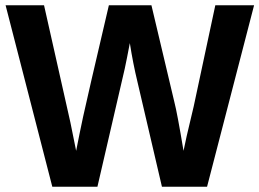

<svg xmlns="http://www.w3.org/2000/svg" viewBox="-20 -708 983 728"><path d="M765.1 0H594L501.2 -397.6Q484.3 -467.5 472.3 -544.6Q460.2 -480.7 453 -447.6Q445.8 -414.5 349.4 0H178.3L1.2 -688H147L247 -243.4L268.7 -136.1Q281.9 -203.6 295.2 -265.7Q308.4 -327.7 392.8 -688H554.2L641 -321.7Q651.8 -280.7 675.9 -136.1L688 -192.8L714.5 -304.8L796.4 -688H943.4Z"/></svg>

Font: Ramabhadra
Style: Regular
Weight: 400
Designer: Purushoth Kumar Guthula
Foundry: Andhrapradesh Society for Knowledge Networks
Version: Version 1.0.5; ttfautohint (vUNKNOWN) -l 7 -r 28 -G 50 -x 13